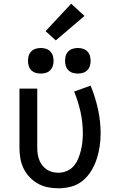

<svg xmlns="http://www.w3.org/2000/svg" viewBox="-20 -1008 640 1036"><path d="M296 8Q267 8 238.5 2.5Q210 -3 185 -17Q160 -31 140 -52Q120 -73 107.5 -98.5Q95 -124 90 -152.5Q85 -181 85 -210V-530H181V-210Q181 -193 183.5 -176.5Q186 -160 192 -144.5Q198 -129 208 -116Q218 -103 232 -93.5Q246 -84 262.5 -80Q279 -76 295 -76Q319 -76 341 -85.5Q363 -95 378 -112.5Q393 -130 402 -152Q411 -174 416.5 -196.5Q422 -219 424.5 -242.5Q427 -266 427 -289Q427 -347 414.5 -404Q402 -461 380 -514L469 -546Q494 -485 508.5 -420Q523 -355 523 -289Q523 -254 518 -219Q513 -184 502 -150.5Q491 -117 472.5 -86.5Q454 -56 427 -33.5Q400 -11 365.5 -1.5Q331 8 296 8ZM400 -611Q386 -611 372.5 -615Q359 -619 349 -629Q339 -639 335 -652.5Q331 -666 331 -680Q331 -694 335 -707.5Q339 -721 349 -731Q359 -741 372.5 -745Q386 -749 400 -749Q414 -749 427.5 -745Q441 -741 451 -731Q461 -721 465 -707.5Q469 -694 469 -680Q469 -666 465 -652.5Q461 -639 451 -629Q441 -619 427.5 -615Q414 -611 400 -611ZM200 -611Q186 -611 172.5 -615Q159 -619 149 -629Q139 -639 135 -652.5Q131 -666 131 -680Q131 -694 135 -707.5Q139 -721 149 -731Q159 -741 172.5 -745Q186 -749 200 -749Q214 -749 227.5 -745Q241 -741 251 -731Q261 -721 265 -707.5Q269 -694 269 -680Q269 -666 265 -652.5Q261 -639 251 -629Q241 -619 227.5 -615Q214 -611 200 -611ZM281 -790 226 -840 364 -988 436 -922Z"/></svg>

Font: Iosevka Curly Medium Extended
Style: Regular
Weight: 500
Width: 7
Monospace: yes
Designer: Belleve Invis
Foundry: Belleve Invis
Version: Version 11.1.0; ttfautohint (v1.8.3)